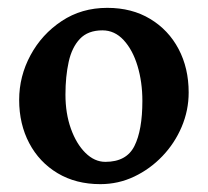

<svg xmlns="http://www.w3.org/2000/svg" viewBox="-20 -451 524 484"><path d="M455.6 -217.8Q455.6 -172.9 438 -131.3Q420.4 -89.8 389.4 -57.4Q358.4 -24.9 318.4 -5.9Q278.3 13.2 232.9 13.2Q171.4 13.2 125.2 -14.4Q79.1 -42 53.7 -90.1Q28.3 -138.2 28.3 -199.2Q28.3 -258.8 56.9 -311.8Q85.4 -364.7 135.5 -397.9Q185.5 -431.2 250.5 -431.2Q312.5 -431.2 358.6 -403.3Q404.8 -375.5 430.2 -327.4Q455.6 -279.3 455.6 -217.8ZM338.9 -196.8Q338.9 -244.1 326.7 -284.7Q314.5 -325.2 291.7 -349.9Q269 -374.5 238.3 -374.5Q201.7 -374.5 181.4 -353Q161.1 -331.5 153.1 -294.9Q145 -258.3 145 -212.4Q145 -165 158.7 -126.7Q172.4 -88.4 195.3 -65.7Q218.3 -43 245.6 -43Q298.8 -43 318.8 -82.8Q338.9 -122.6 338.9 -196.8Z"/></svg>

Font: Dai Banna SIL SemiBold
Style: Regular
Weight: 600
Designer: Victor Gaultney
Foundry: SIL International
Version: Version 4.000